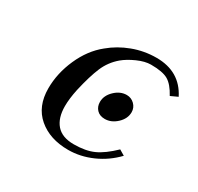

<svg xmlns="http://www.w3.org/2000/svg" viewBox="-106 -567 722 701"><g transform="rotate(30 254.5 -216.5)"><path d="M442.9 -73.2Q405.3 -33.7 356 -12Q306.6 9.8 255.9 9.8Q178.2 9.8 129.6 -31.7Q81.1 -73.2 81.1 -148.9Q81.1 -212.4 108.9 -275.1Q136.7 -337.9 184.1 -376Q221.2 -407.2 268.8 -425Q316.4 -442.9 368.2 -442.9Q466.8 -442.9 508.8 -359.9L479 -346.2Q458.5 -384.3 435.3 -397.7Q412.1 -411.1 362.8 -411.1Q337.9 -411.1 306.6 -397.2Q275.4 -383.3 254.9 -366.2Q222.7 -338.9 206.3 -300.3Q189.9 -261.7 174.8 -195.8Q166 -154.3 166 -123Q166 -73.2 189.9 -45.7Q213.9 -18.1 263.2 -18.1Q313 -18.1 346.4 -33.2Q379.9 -48.3 419.9 -86.9ZM314.9 -154.8Q293.5 -154.8 281.2 -167.7Q269 -180.7 269 -200.2Q269 -227.1 291.7 -249Q314.5 -271 341.8 -271Q360.8 -271 374.5 -257.6Q388.2 -244.1 388.2 -225.1Q388.2 -197.8 365.2 -176.3Q342.3 -154.8 314.9 -154.8Z"/></g></svg>

Font: Common Serif SemiBold
Style: Italic
Weight: 600
Italic angle: -12°
Designer: Philipp H. Poll, Khaled Hosny
Foundry: Stefan Peev, Context Ltd.
Version: Version 1.026